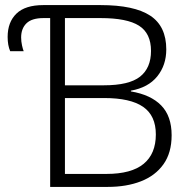

<svg xmlns="http://www.w3.org/2000/svg" viewBox="-20 -734 749 754"><path d="M177 0V-663H151Q105 -663 84 -642.5Q63 -622 63 -587Q63 -571 66.5 -555.5Q70 -540 73 -533H20Q10 -556 10 -589Q10 -647 44.5 -680.5Q79 -714 150 -714H375Q507 -714 570 -672.5Q633 -631 633 -540Q633 -478 597.5 -434Q562 -390 494 -378V-375Q572 -362 613 -320Q654 -278 654 -203Q654 -134 622 -89Q590 -44 533.5 -22Q477 0 403 0ZM388 -399Q487 -399 530 -433Q573 -467 573 -534Q573 -603 526 -633Q479 -663 375 -663H235V-399ZM398 -51Q496 -51 544 -90.5Q592 -130 592 -206Q592 -280 542 -314.5Q492 -349 389 -349H235V-51Z"/></svg>

Font: Noto Sans Light
Style: Regular
Weight: 300
Designer: Monotype Design Team
Foundry: Monotype Imaging Inc.
Version: Version 2.007